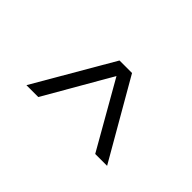

<svg xmlns="http://www.w3.org/2000/svg" viewBox="-45 -847 520 520"><g transform="rotate(45 215.0 -587.0)"><path d="M61 -474.5 192 -700H240L370 -474.5H324.5L216 -664.5L106.5 -474.5Z"/></g></svg>

Font: Imbue 10pt Black
Style: Regular
Weight: 900
Designer: Tyler Finck
Foundry: Etcetera Type Company
Version: Version 1.102; ttfautohint (v1.8.3)